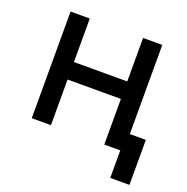

<svg xmlns="http://www.w3.org/2000/svg" viewBox="-115 -608 826 846"><g transform="rotate(20 297.5 -185.5)"><path d="M415 -214H165V0H75V-500H165V-296H415V-500H505V-82H580V129H490V0H415Z"/></g></svg>

Font: Retni Sans Medium
Style: Regular
Weight: 500
Designer: Vitaly Kuzmin
Foundry: ParaType Ltd.
Version: Version 1.00;March 2, 2019;FontCreator 11.5.0.2425 64-bit; t